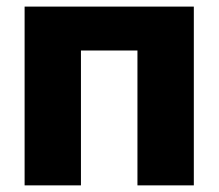

<svg xmlns="http://www.w3.org/2000/svg" viewBox="-20 -559 659 579"><path d="M564.5 -539.1V0H394.5V-406.7H224.1V0H54.2V-539.1Z"/></svg>

Font: Inter 18pt ExtraBold
Style: Regular
Weight: 800
Designer: Rasmus Andersson
Foundry: rsms
Version: Version 4.001;git-66647c0bb